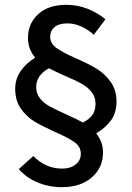

<svg xmlns="http://www.w3.org/2000/svg" viewBox="-20 -706 546 796"><path d="M379 -153Q407 -118 407 -73Q407 -11 360.5 29.5Q314 70 237 70Q183 70 136 50.5Q89 31 58 -5L118 -59Q170 -7 237 -7Q273 -7 294 -24.5Q315 -42 315 -68Q315 -98 289 -116.5Q263 -135 208 -159Q155 -183 122.5 -202.5Q90 -222 66.5 -255.5Q43 -289 43 -338Q43 -378 65.5 -411Q88 -444 126 -467Q96 -502 96 -549Q96 -608 138 -647Q180 -686 255 -686Q302 -686 343.5 -669.5Q385 -653 417 -626L369 -562Q315 -609 260 -609Q224 -609 206 -593.5Q188 -578 188 -553Q188 -526 213.5 -507.5Q239 -489 293 -465Q346 -442 380 -421.5Q414 -401 438.5 -367Q463 -333 463 -284Q463 -240 441.5 -209Q420 -178 379 -153ZM252 -233Q305 -209 324 -198Q351 -212 363.5 -230Q376 -248 376 -276Q376 -305 359 -325.5Q342 -346 316.5 -360Q291 -374 248 -392Q204 -412 183 -423Q130 -394 130 -345Q130 -318 146 -298Q162 -278 186 -265Q210 -252 252 -233Z"/></svg>

Font: Assistant SemiBold
Style: Regular
Weight: 600
Designer: Hebrew By Ben Nathan, Latin by Paul Hunt
Version: Version 2.001; ttfautohint (v1.6)